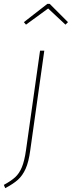

<svg xmlns="http://www.w3.org/2000/svg" viewBox="-65 -782 373 997"><path d="M-45 178Q-8 158 13.5 138.5Q35 119 48.5 86.5Q62 54 70 -2L143 -519H165L92 -1Q84 59 68 94.5Q52 130 28 151.5Q4 173 -38 195ZM70 -654 59 -667 181 -762H193L288 -667L275 -654L185 -738Z"/></svg>

Font: Fira Sans Condensed Thin
Style: Italic
Weight: 250
Width: 3
Italic angle: -8°
Designer: Carrois Corporate & Edenspiekermann AG
Foundry: Carrois Corporate GbR & Edenspiekermann AG
Version: Version 4.203